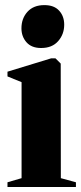

<svg xmlns="http://www.w3.org/2000/svg" viewBox="-20 -750 324 770"><path d="M10 0V-19L66.5 -35.5V-420.5L10 -443.5V-462.5L185 -516H202.5L223.5 -495L224 -35.5L284.5 -19V0ZM144.5 -557.5Q106.5 -557.5 86.2 -580.5Q66 -603.5 66 -636.5Q66 -676 90.2 -702.8Q114.5 -729.5 157.5 -729.5H158.5Q197 -729.5 217.2 -707.2Q237.5 -685 237.5 -651Q237.5 -612.5 213.2 -585Q189 -557.5 145.5 -557.5Z"/></svg>

Font: Merriweather 144pt ExtraBold
Style: Regular
Weight: 800
Version: Version 2.100